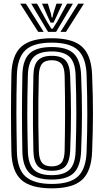

<svg xmlns="http://www.w3.org/2000/svg" viewBox="-20 -1019 568 1049"><path d="M263.2 10Q147.2 10 95.9 -36.8Q44.5 -83.5 42.2 -191Q41.2 -247.2 40.6 -298.9Q40 -350.5 40 -400.5Q40 -450.5 40.6 -502.1Q41.2 -553.8 42.2 -610Q44.5 -717 95.9 -763.5Q147.2 -810 263.2 -810Q378.5 -810 428.9 -763.1Q479.2 -716.2 483.2 -610.5Q485.8 -546 486.9 -493.8Q488 -441.5 487.9 -394.2Q487.8 -347 486.6 -297.8Q485.5 -248.5 483.2 -190Q479.2 -82.5 428 -36.2Q376.8 10 263.2 10ZM263.2 -14Q362.8 -14 406.5 -55.6Q450.2 -97.2 453.2 -192Q455.2 -247.5 456.1 -297.2Q457 -347 457 -395.8Q457 -444.5 456.1 -496.6Q455.2 -548.8 453.2 -609Q450.2 -703.2 406.5 -744.6Q362.8 -786 263.2 -786Q160.8 -786 117.8 -743.9Q74.8 -701.8 72.2 -609Q70.8 -553.5 70.1 -502.4Q69.5 -451.2 69.6 -401.4Q69.8 -351.5 70.4 -299.9Q71 -248.2 72.2 -192Q74.2 -93.5 120.6 -53.8Q167 -14 263.2 -14ZM263.2 -38Q178.5 -38 141.2 -73.8Q104 -109.5 102.2 -192Q101.2 -247.5 100.6 -298.8Q100 -350 100 -400.1Q100 -450.2 100.6 -501.8Q101.2 -553.2 102.2 -609Q104 -691 141.1 -726.5Q178.2 -762 263.2 -762Q346.2 -762 383.1 -726.1Q420 -690.2 423.2 -608Q425.5 -552.2 426.6 -500.9Q427.8 -449.5 427.8 -399.8Q427.8 -350 426.6 -299.1Q425.5 -248.2 423.2 -193Q420 -111.2 383.6 -74.6Q347.2 -38 263.2 -38ZM263.2 -62Q328.2 -62 359.5 -91.6Q390.8 -121.2 393.2 -194Q395.2 -249.2 396.1 -300Q397 -350.8 397 -400.1Q397 -449.5 396.1 -500.5Q395.2 -551.5 393.2 -607Q390.8 -679.5 359.4 -708.8Q328 -738 263.2 -738Q194 -738 164 -707.5Q134 -677 132.2 -608Q130.5 -544.5 129.8 -492.4Q129 -440.2 129.1 -393Q129.2 -345.8 130 -297.4Q130.8 -249 132.2 -193Q134 -124 163.8 -93Q193.5 -62 263.2 -62ZM263.2 -86Q210.5 -86 187.1 -111.2Q163.8 -136.5 162.5 -193Q160.8 -262.2 160.1 -330.2Q159.5 -398.2 160.1 -467.2Q160.8 -536.2 162.5 -608Q163.8 -664.5 187.4 -689.2Q211 -714 263.2 -714Q315.8 -714 338.5 -688.6Q361.2 -663.2 363.2 -606.5Q365.5 -550.8 366.6 -501.1Q367.8 -451.5 367.8 -403.5Q367.8 -355.5 366.8 -305Q365.8 -254.5 363.5 -197Q361.5 -141.2 340.1 -113.6Q318.8 -86 263.2 -86ZM263.2 -110Q298.8 -110 315.5 -129.6Q332.2 -149.2 333.2 -197Q334 -240.2 334.6 -285.4Q335.2 -330.5 335.5 -379.8Q335.8 -429 335.2 -484.5Q334.8 -540 333.2 -604Q332.2 -652.5 314.9 -671.2Q297.5 -690 263.2 -690Q226.2 -690 209.9 -670.8Q193.5 -651.5 192.2 -607Q190.2 -533.5 189.6 -467.2Q189 -401 189.6 -334.5Q190.2 -268 192.2 -194Q193.5 -149 209.9 -129.5Q226.2 -110 263.2 -110ZM90.5 -999H121.5L218.5 -845H188.5ZM150.5 -999H182.5L235.2 -903.2L260.5 -862.5H268.5L293.8 -903L346.5 -999H378.5L286.5 -845H242.5ZM209.5 -999H241.5L258.2 -944.5L262.5 -922.8H266.5L271 -944.5L288.5 -999H320.5L288.2 -928.2L272.5 -895.5H256.5L241 -928.2ZM407.5 -999H438.5L340.5 -845H310.5Z"/></svg>

Font: Big Shoulders Inline Text Thin Black
Style: Regular
Weight: 900
Version: Version 2.002